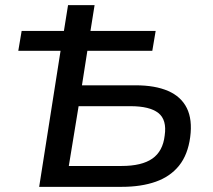

<svg xmlns="http://www.w3.org/2000/svg" viewBox="-20 -725 826 745"><path d="M132 0 215 -528H51L64 -605H228L244 -705H347L331 -605H584L571 -528H319L298 -394H506Q582 -394 632.5 -372Q683 -350 705 -305.5Q727 -261 718 -193Q709 -125 675 -82.5Q641 -40 584.5 -20Q528 0 452 0ZM247 -81H452Q530 -81 571 -109.5Q612 -138 619 -199Q628 -260 594.5 -286.5Q561 -313 486 -313H285Z"/></svg>

Font: Nunito Sans 7pt Medium
Style: Italic
Weight: 500
Italic angle: -9°
Designer: Vernon Adams
Foundry: Vernon Adams
Version: Version 3.101;gftools[0.9.27]